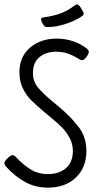

<svg xmlns="http://www.w3.org/2000/svg" viewBox="-27 -850 460 880"><path d="M369 -629Q380 -621 380 -612Q380 -604 370 -590Q358 -574 349 -574Q343 -574 334 -580Q306 -597 282.5 -605Q259 -613 228 -613Q181 -612 152.5 -587Q124 -562 124 -515Q124 -477 146.5 -449.5Q169 -422 216 -383L239 -364Q298 -315 333.5 -268Q369 -221 369 -159Q369 -82 320.5 -36Q272 10 193 10Q136 10 89.5 -15Q43 -40 -1 -88Q-7 -96 -7 -102Q-7 -111 9 -126Q22 -139 30 -139Q37 -139 44 -132Q84 -90 117.5 -71Q151 -52 192 -52Q243 -52 275 -79Q307 -106 307 -158Q307 -191 291.5 -219Q276 -247 256.5 -266.5Q237 -286 202 -315L180 -333Q141 -366 117.5 -389Q94 -412 78 -444.5Q62 -477 62 -518Q62 -590 110.5 -631.5Q159 -673 232 -673Q309 -673 369 -629ZM314 -824Q322 -830 326 -830Q333 -830 343 -815Q357 -793 357 -787Q357 -782 349 -776Q321 -756 276 -741Q231 -726 194 -726Q181 -726 176.5 -730Q172 -734 165 -748Q161 -756 161 -761Q161 -766 163.5 -767.5Q166 -769 171 -770Q221 -777 253 -789.5Q285 -802 314 -824Z"/></svg>

Font: Farsan
Style: Regular
Weight: 400
Version: Version 1.001g;PS 1.001;hotconv 1.0.86;makeotf.lib2.5.63406 